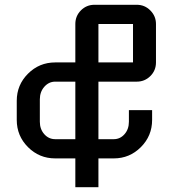

<svg xmlns="http://www.w3.org/2000/svg" viewBox="-20 -660 740 800"><path d="M613.8 -160.2Q613.8 -93.8 566.9 -46.9Q520 0 454.1 0H390.1V120.1H293.9V0H210Q143.6 0 96.7 -46.9Q49.8 -93.8 49.8 -160.2V-240.2Q49.8 -306.2 96.7 -353Q143.6 -399.9 210 -399.9H293.9V-560.1Q293.9 -593.3 317.1 -616.7Q340.3 -640.1 374 -640.1H549.8Q583 -640.1 606.4 -616.5Q629.9 -592.8 629.9 -560.1V-399.9Q629.9 -366.2 606.4 -343Q583 -319.8 549.8 -319.8H390.1V-80.1H454.1Q480.5 -80.1 498.8 -100.8Q517.1 -121.6 517.1 -152.8V-201.2H613.8ZM534.2 -399.9V-560.1H390.1V-399.9ZM293.9 -80.1V-319.8H210Q183.6 -319.8 164.8 -298.6Q146 -277.3 146 -246.1V-152.8Q146 -121.6 164.6 -100.8Q183.1 -80.1 210 -80.1Z"/></svg>

Font: Laconic
Style: Regular
Weight: 400
Designer: Robby Woodard
Version: Version 1.000